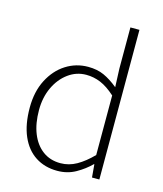

<svg xmlns="http://www.w3.org/2000/svg" viewBox="-119 -882 837 984"><g transform="rotate(15 300.0 -390.5)"><path d="M277 13Q211 13 161.5 -19Q112 -51 85 -113Q58 -175 58 -264Q58 -349 90.5 -412Q123 -475 176.5 -509Q230 -543 294 -543Q342 -543 378.5 -526.5Q415 -510 454 -478L450 -576V-794H498V0H459L453 -69H451Q418 -36 374.5 -11.5Q331 13 277 13ZM283 -29Q328 -29 368.5 -52Q409 -75 450 -117V-433Q409 -470 372 -485.5Q335 -501 295 -501Q243 -501 200 -469.5Q157 -438 132 -384.5Q107 -331 107 -264Q107 -193 128 -140.5Q149 -88 188.5 -58.5Q228 -29 283 -29Z"/></g></svg>

Font: Noto Sans JP ExtraLight
Style: Regular
Weight: 250
Designer: Ryoko NISHIZUKA  (kana, bopomofo & ideographs); Paul D. Hunt (Latin, Greek & Cyrillic); Sandoll Communications , Soo-you
Foundry: Adobe
Version: Version 2.004-H2;hotconv 1.0.118;makeotfexe 2.5.65603